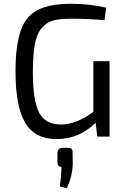

<svg xmlns="http://www.w3.org/2000/svg" viewBox="-20 -723 668 1016"><path d="M560 -399V0H495L486 -73Q398 13 280 13Q165 13 113.5 -73Q62 -159 62 -347Q62 -550 125 -626.5Q188 -703 350 -703Q459 -703 542 -682L533 -616Q449 -624 355 -624Q295 -624 260 -614Q225 -604 199.5 -573Q174 -542 164 -487Q154 -432 154 -341Q154 -188 187.5 -126Q221 -64 304 -64Q382 -64 474 -131V-399ZM314 59H337Q353 59 359 65Q365 71 364 86L365 141Q364 210 333 273L296 263Q305 211 305 160Q284 160 284 136V86Q285 59 314 59Z"/></svg>

Font: Exo 2
Style: Regular
Weight: 400
Designer: Natanael Gama
Version: Version 1.001;PS 001.001;hotconv 1.0.70;makeotf.lib2.5.58329